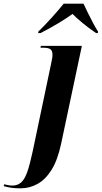

<svg xmlns="http://www.w3.org/2000/svg" viewBox="-154 -786 554 1046"><path d="M-42 240Q-71 240 -92 237Q-113 234 -134 228L-131 218Q-124 220 -110.5 222.5Q-97 225 -87 225Q-58 225 -38.5 207.5Q-19 190 -5 149.5Q9 109 24 39L124 -437Q127 -452 129.5 -464.5Q132 -477 132 -487Q132 -509 121 -517.5Q110 -526 81 -526H67L68 -536H292L179 -3Q160 86 127 139Q94 192 50.5 216Q7 240 -42 240ZM55 -614Q89 -647 127 -689Q165 -731 193 -766H301Q310 -746 324.5 -716.5Q339 -687 354 -659Q369 -631 380 -614L379 -606H369Q328 -634 296 -660.5Q264 -687 241 -710Q211 -688 162 -658.5Q113 -629 67 -606H54Z"/></svg>

Font: Noto Serif Display SemiCondensed
Style: Bold Italic
Weight: 700
Width: 4
Italic angle: -12°
Designer: Monotype Design Team
Foundry: Monotype Imaging Inc.
Version: Version 2.009